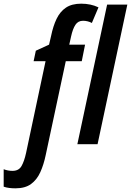

<svg xmlns="http://www.w3.org/2000/svg" viewBox="-136 -785 713 1045"><path d="M-52 240Q-69 240 -85.5 238Q-102 236 -116 231V136Q-93 145 -68 145Q-34 145 -19 119Q-4 93 6 47L112 -452H47L59 -509L131 -542L142 -589Q153 -643 172 -682.5Q191 -722 223 -743.5Q255 -765 306 -765Q358 -765 400 -745L364 -660Q353 -666 340.5 -669Q328 -672 316 -672Q289 -672 274.5 -650Q260 -628 251 -587L241 -542H327L309 -452H222L113 58Q102 111 83.5 152Q65 193 33 216.5Q1 240 -52 240ZM285 0 447 -760H557L395 0Z"/></svg>

Font: Noto Sans Condensed SemiBold
Style: Italic
Weight: 600
Width: 3
Italic angle: -12°
Designer: Monotype Design Team
Foundry: Monotype Imaging Inc.
Version: Version 2.013; ttfautohint (v1.8.4.7-5d5b)